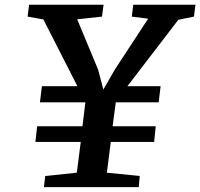

<svg xmlns="http://www.w3.org/2000/svg" viewBox="-20 -766 820 786"><path d="M151.5 -413H297L157.5 -686.5L93 -698L99 -746.5H404L397.5 -698L296 -687L382 -480L403 -399.5L450 -481L586.5 -689.5L519.5 -698L525.5 -746.5H780L774 -698L710 -685L501.5 -413H637.5L629.5 -347H454L441 -249H617.5L611 -185H433.5L417.5 -59L552 -45.5L548 0H160L165 -45.5L294.5 -59L310.5 -185H125L132 -249H317.5L329.5 -347H143.5Z"/></svg>

Font: Merriweather 24pt
Style: Bold Italic
Weight: 700
Italic angle: -7.8°
Designer: Eben Sorkin
Foundry: Eben Sorkin
Version: Version 2.101